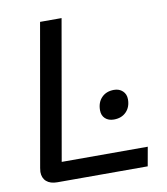

<svg xmlns="http://www.w3.org/2000/svg" viewBox="-80 -767 728 835"><g transform="rotate(-10 284.5 -350.0)"><path d="M41 -57Q41 -62 43 -74L153 -700H248L140 -84H520L505 0H106Q75 0 58 -15Q41 -30 41 -57ZM343 -276Q343 -311 363.5 -332Q384 -353 418 -353Q441 -353 456 -339Q471 -325 471 -302Q471 -268 450.5 -247Q430 -226 396 -226Q372 -226 357.5 -239.5Q343 -253 343 -276Z"/></g></svg>

Font: Bai Jamjuree Medium
Style: Italic
Weight: 500
Italic angle: -10°
Version: Version 1.000; ttfautohint (v1.6)